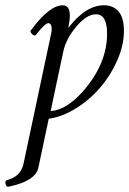

<svg xmlns="http://www.w3.org/2000/svg" viewBox="-71 -436 491 728"><path d="M-39.1 272Q-44.9 272.9 -48.1 267.1Q-51.3 261.2 -50.5 254.6Q-49.8 248 -44.9 247.1Q-18.6 240.2 -3.2 225.3Q12.2 210.4 18.1 185.1L123 -309.1Q125 -315.9 125 -325.2Q125 -348.1 111.8 -348.1Q99.6 -348.1 64.9 -303.2Q61.5 -300.3 56.2 -302.7Q50.8 -305.2 46.9 -311.3Q43 -317.4 45.9 -320.8Q116.2 -416 167 -416Q193.8 -416 193.8 -377Q193.8 -357.4 188 -330.1Q253.9 -416 323.2 -416Q358.4 -416 378.7 -392.3Q398.9 -368.7 398.9 -318.8Q398.9 -264.6 373.5 -207Q348.1 -149.4 308.3 -103.3Q268.6 -57.1 216.6 -24.9Q164.6 7.3 113.8 14.2L74.2 201.2Q62.5 251 -39.1 272ZM121.1 -15.1Q178.2 -18.1 240.2 -85.9Q335 -191.9 335 -308.1Q335 -381.8 293 -381.8Q257.3 -381.8 218.3 -335.2Q179.2 -288.6 168.9 -240.2Z"/></svg>

Font: Junicode SmCond
Style: Italic
Weight: 400
Width: 4
Italic angle: -11°
Designer: Peter S. Baker
Version: Version 2.206